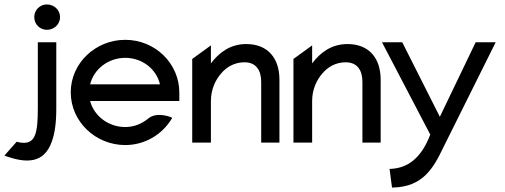

<svg xmlns="http://www.w3.org/2000/svg" viewBox="-123 -641 2268 863"><path d="M-103 58 -96 61C-5 93 75 95 110 -5C123 -40 130 -88 130 -152V-451H47V-152C47 -43 35 1 -16 1C-24 1 -34 0 -45 -3L-48 -4ZM31 -564C31 -532 56 -507 88 -507C120 -507 147 -532 147 -564C147 -596 120 -621 88 -621C56 -621 31 -596 31 -564Z M195 -226C195 -95 306 11 440 11C528 11 605 -36 648 -106L651 -111L646 -114C646 -114 582 -141 543 -108C515 -85 480 -70 440 -70C365 -70 300 -119 282 -187H683V-225C683 -356 574 -462 440 -462C306 -462 195 -357 195 -226ZM282 -262C299 -330 363 -381 440 -381C516 -381 580 -331 596 -262Z M741 0H825V-187C825 -240 846 -283 872 -312C895 -339 930 -361 976 -361C1028 -361 1051 -325 1051 -273V0H1133V-283C1133 -378 1082 -443 984 -443C911 -443 861 -404 825 -356V-437L741 -376Z M1196 0H1280V-187C1280 -240 1301 -283 1327 -312C1350 -339 1385 -361 1431 -361C1483 -361 1506 -325 1506 -273V0H1588V-283C1588 -378 1537 -443 1439 -443C1366 -443 1316 -404 1280 -356V-437L1196 -376Z M1594 -451 1811 -36C1769 73 1708 114 1634 118H1628L1639 202H1643C1778 199 1825 115 1870 21L2105 -451H2015L1854 -116L1685 -451Z"/></svg>

Font: Charger Pro
Style: Bd
Weight: 700
Designer: Jasper
Foundry: Cannot Into Space Fonts
Version: Version 1.09